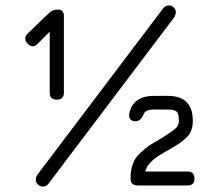

<svg xmlns="http://www.w3.org/2000/svg" viewBox="-20 -679 792 703"><path d="M137 4Q126 4 118.5 -3.5Q111 -11 111 -22Q111 -30 116 -38L577 -648Q585 -659 598 -659Q609 -659 616.5 -651.5Q624 -644 624 -633Q624 -630 619 -617L158 -7Q150 4 137 4ZM162 -340V-563L118 -519Q100 -500 81 -519Q64 -538 81 -556L158 -630Q172 -644 191 -644Q214 -644 214 -621V-340Q214 -314 188 -314Q162 -314 162 -340ZM667 0H484Q458 0 458 -25Q458 -55 466 -78Q474 -101 493.5 -119Q513 -137 525.5 -145.5Q538 -154 565 -169Q618 -202 626.5 -212.5Q635 -223 635 -237Q635 -262 627 -270Q619 -278 594 -278H544Q510 -278 505 -258Q494 -235 477 -235Q464 -235 457.5 -242Q451 -249 453 -261Q465 -328 544 -328H594Q686 -328 686 -237Q686 -216 679.5 -199.5Q673 -183 654.5 -168Q636 -153 627.5 -148Q619 -143 590 -126Q561 -109 551 -102Q541 -95 528.5 -81.5Q516 -68 512 -51H667Q692 -51 692 -25Q692 0 667 0Z"/></svg>

Font: Jura
Style: Regular
Weight: 400
Designer: Daniel Johnson, Alexei Vanyashin
Foundry: Daniel Johnson
Version: Version 5.103